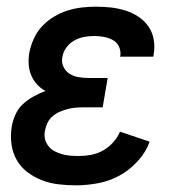

<svg xmlns="http://www.w3.org/2000/svg" viewBox="-20 -548 540 576"><path d="M209 8Q182 8 156 5Q130 2 106.5 -7Q83 -16 63 -31Q43 -46 30.5 -67.5Q18 -89 14.5 -115Q11 -141 15 -167Q18 -185 26 -203.5Q34 -222 48.5 -235.5Q63 -249 80.5 -258.5Q98 -268 116 -275Q102 -283 91 -295Q80 -307 73.5 -322.5Q67 -338 66 -355.5Q65 -373 68 -390Q72 -411 81.5 -432Q91 -453 106.5 -469.5Q122 -486 142 -498Q162 -510 183 -516.5Q204 -523 225.5 -525.5Q247 -528 268 -528Q291 -528 313 -525.5Q335 -523 356 -516.5Q377 -510 395 -498Q413 -486 425 -469Q437 -452 441 -430Q445 -408 441 -385L440 -378H340L341 -381Q343 -396 336.5 -409Q330 -422 317.5 -428.5Q305 -435 290.5 -437.5Q276 -440 262 -440Q247 -440 231.5 -437Q216 -434 202 -426Q188 -418 178.5 -404.5Q169 -391 167 -376Q164 -361 170.5 -347.5Q177 -334 189 -326.5Q201 -319 216 -316.5Q231 -314 246 -314H303L288 -226H231Q219 -226 207 -225Q195 -224 183.5 -221Q172 -218 160 -213Q148 -208 138 -199.5Q128 -191 122.5 -179.5Q117 -168 115 -156Q112 -143 115 -131Q118 -119 125.5 -109.5Q133 -100 143.5 -94.5Q154 -89 166 -85.5Q178 -82 191 -81Q204 -80 217 -80Q235 -80 253.5 -83.5Q272 -87 289 -96.5Q306 -106 319.5 -121Q333 -136 340 -153L429 -123Q418 -92 393.5 -65Q369 -38 339 -21.5Q309 -5 275 1.5Q241 8 209 8Z"/></svg>

Font: Iosevka Semibold
Style: Italic
Weight: 600
Italic angle: -9°
Monospace: yes
Designer: Belleve Invis
Foundry: Belleve Invis
Version: Version 32.5.0; ttfautohint (v1.8.4)